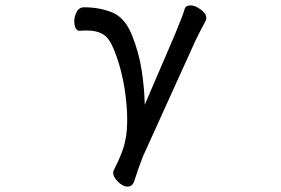

<svg xmlns="http://www.w3.org/2000/svg" viewBox="-20 -512 1040 711"><path d="M647 -432Q657 -456 664 -479Q668 -492 685.5 -492Q703 -492 723 -477Q744 -462 744 -445Q744 -439 741 -434Q733 -420 722 -398Q711 -376 704 -362L509 68Q503 84 493 111L476 162Q469 179 452 179Q435 179 417 161Q399 143 399 128Q399 123 401 119Q420 82 430.5 54Q441 26 446 -2Q451 -29 451 -70Q451 -111 444.5 -161.5Q438 -212 425 -260Q412 -308 394 -346Q380 -375 358 -387Q336 -399 303 -399H290Q284 -399 276 -398H275Q264 -398 259 -410Q255 -420 255 -434.5Q255 -449 263 -466Q272 -485 291 -485Q349 -485 395.5 -466Q442 -447 468 -383.5Q494 -320 504.5 -252.5Q515 -185 516 -124L628 -385Z"/></svg>

Font: Moon Stars Kai
Style: Bold
Weight: 700
Designer: GuiWonder
Version: Version 1.101